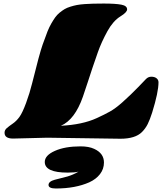

<svg xmlns="http://www.w3.org/2000/svg" viewBox="-20 -780 957 1093"><path d="M249 3.9 54.2 8.8Q5.9 8.8 5.9 -24.4Q5.9 -39.6 18.8 -50.8Q31.7 -62 52.7 -76.4Q73.7 -90.8 90.8 -114.5Q107.9 -138.2 128.7 -194.6Q149.4 -251 162.6 -304.7Q204.6 -475.1 222.9 -526.6Q241.2 -578.1 250.7 -601.8Q260.3 -625.5 271.7 -645.5Q283.2 -665.5 293.9 -680.7Q304.7 -695.8 319.3 -707.8Q334 -719.7 347.4 -727.8Q360.8 -735.8 380.4 -741.9Q399.9 -748 418 -751.5Q436 -754.9 462.9 -756.8Q503.4 -759.8 570.8 -759.8Q638.2 -759.8 670.9 -753.4Q703.6 -747.1 703.6 -726.6Q703.6 -710 666 -687Q624 -661.1 591.8 -603Q557.1 -539.6 537.6 -484.1Q518.1 -428.7 506.8 -395Q495.6 -361.3 479.5 -312Q463.4 -262.7 452.1 -230Q406.2 -98.6 326.7 -64Q449.7 -70.3 530.3 -107.4Q574.2 -127.4 605.7 -145Q637.2 -162.6 676.3 -197.3Q727.5 -243.2 767.6 -284.9Q807.6 -326.7 811 -330.1Q823.7 -343.3 841.8 -343.3Q859.9 -343.3 871.1 -334.5Q882.3 -325.7 882.3 -311.5Q882.3 -255.4 846.2 -139.2Q833.5 -99.1 820.8 -73.7Q808.1 -48.3 788.1 -28.3Q750 9.8 665.5 9.8ZM426.8 197.3Q406.2 202.6 365.2 202.6Q234.9 202.6 234.9 142.1Q234.9 104.5 292.5 78.9Q350.1 53.2 438.5 53.2Q485.8 53.2 516.1 67.4Q571.8 92.8 571.8 145Q571.8 182.1 549.3 211.2Q526.9 240.2 488.3 257.8Q408.7 293 297.9 293Q256.3 293 256.3 272.9Q256.3 252.9 292 243.2Q303.7 239.7 328.4 233.9Q353 228 364.3 224.6Q397 214.8 426.8 197.3Z"/></svg>

Font: Sonsie One
Style: Regular
Weight: 400
Designer: Riccardo De Franceschi
Foundry: Sorkin Type Co
Version: Version 1.003